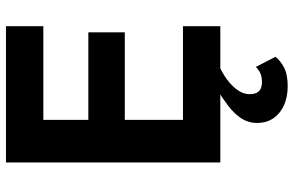

<svg xmlns="http://www.w3.org/2000/svg" viewBox="-186 -554 960 627"><g transform="rotate(-90 293.5 -240.0)"><path d="M422 180Q411 195 388 207.5Q365 220 326 220Q291 220 264 208Q237 196 221.5 173.5Q206 151 206 120Q206 88 225.5 62Q245 36 277 15Q287 7 299 0H77V-700H522V-578H216V-431H502V-312H216V-122H522V0H384Q358 13 339 29Q320 45 310 61.5Q300 78 300 96Q300 117 310 126.5Q320 136 339 136Q356 136 367.5 131Q379 126 389 116Z"/></g></svg>

Font: Venryn Sans SemiBold
Style: Regular
Weight: 600
Designer: Owen Earl, indestructible type* (font) & Cristiano Sobral (main changes)
Version: Version 3.60;October 28, 2020;FontCreator 13.0.0.2681 64-bit